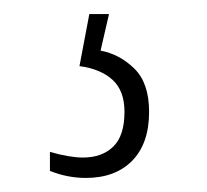

<svg xmlns="http://www.w3.org/2000/svg" viewBox="-20 -29 294 273"><path d="M102 224Q76 224 51 214V187Q79 195 98 195Q125 195 141 179.5Q157 164 157 130Q157 100 140 84.5Q123 69 93 65L107 -9H135L123 43Q150 48 171 68.5Q192 89 192 130Q192 175 168 199.5Q144 224 102 224Z"/></svg>

Font: Noto Serif ExtraCondensed ExtraLight
Style: Regular
Weight: 200
Width: 2
Designer: Monotype Design Team
Foundry: Monotype Imaging Inc.
Version: Version 2.015